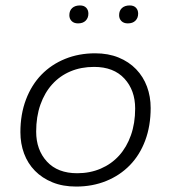

<svg xmlns="http://www.w3.org/2000/svg" viewBox="-20 -676 630 706"><path d="M260 10Q211 10 173 -5.5Q135 -21 108.5 -48Q82 -75 68.5 -111.5Q55 -148 55 -190Q55 -256 75.5 -310Q96 -364 132.5 -401.5Q169 -439 219.5 -459.5Q270 -480 330 -480Q378 -480 416 -464.5Q454 -449 480.5 -421.5Q507 -394 520.5 -357.5Q534 -321 534 -279Q534 -213 514 -159.5Q494 -106 457.5 -68.5Q421 -31 370.5 -10.5Q320 10 260 10ZM264 -39Q311 -39 350.5 -56Q390 -73 418 -104Q446 -135 461.5 -179Q477 -223 477 -277Q477 -344 437.5 -387Q398 -430 326 -430Q278 -430 239 -413.5Q200 -397 172 -366Q144 -335 128.5 -291Q113 -247 113 -192Q113 -125 152.5 -82Q192 -39 264 -39ZM267 -590Q252 -590 243.5 -598.5Q235 -607 235 -620Q235 -637 245.5 -646.5Q256 -656 274 -656Q289 -656 297 -647.5Q305 -639 305 -626Q305 -610 295 -600Q285 -590 267 -590ZM450 -590Q435 -590 426.5 -598.5Q418 -607 418 -620Q418 -637 428.5 -646.5Q439 -656 457 -656Q472 -656 480 -647.5Q488 -639 488 -626Q488 -610 478 -600Q468 -590 450 -590Z"/></svg>

Font: Celebes Light
Style: Italic
Weight: 300
Italic angle: -10°
Designer: Anugrah Pasau
Foundry: Lafontype
Version: Version 1.000; ttfautohint (v1.8.4)